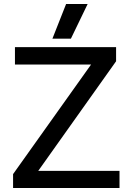

<svg xmlns="http://www.w3.org/2000/svg" viewBox="-20 -933 658 953"><path d="M240.2 -741.2 308.1 -913.1H415L332 -741.2ZM44.9 0V-68.8L432.1 -612.8H54.2V-699.2H556.2V-628.9L169.9 -85H573.2V0Z"/></svg>

Font: Prompt
Style: Regular
Weight: 400
Designer: Katatrad Team
Foundry: CadsonDemak
Version: Version 1.000;PS 001.000;hotconv 1.0.88;makeotf.lib2.5.64775